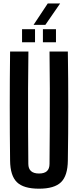

<svg xmlns="http://www.w3.org/2000/svg" viewBox="-20 -1104 460 1132"><path d="M210 8.5Q119 8.5 79.8 -29.8Q40.5 -68 39.5 -157Q37.5 -317 37.5 -478.8Q37.5 -640.5 39.5 -800H147.5Q146 -693.5 145.5 -581.2Q145 -469 145.5 -356.8Q146 -244.5 147 -138Q147 -109.5 163 -95.2Q179 -81 210 -81Q241.5 -81 256.8 -95.2Q272 -109.5 272 -138Q273 -244.5 273.5 -356.8Q274 -469 273.8 -581.2Q273.5 -693.5 272 -800H380Q382.5 -640.5 382.5 -478.8Q382.5 -317 380 -157Q379 -68 339.8 -29.8Q300.5 8.5 210 8.5ZM233 -855V-932H310V-855ZM110 -855V-932H186.5V-855ZM178 -957.5 261.5 -1083.5H334.5L247.5 -957.5Z"/></svg>

Font: Big Shoulders Display Thin
Style: Bold
Weight: 700
Version: Version 2.002